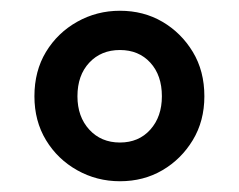

<svg xmlns="http://www.w3.org/2000/svg" viewBox="-20 -798 444 357"><path d="M203 -461Q160 -461 123.5 -481.5Q87 -502 65.5 -537.5Q44 -573 44 -619Q44 -666 65.5 -701.5Q87 -737 123.5 -757.5Q160 -778 203 -778Q247 -778 282 -757.5Q317 -737 338.5 -701.5Q360 -666 360 -619Q360 -573 338.5 -537.5Q317 -502 282 -481.5Q247 -461 203 -461ZM203 -533Q238 -533 259.5 -557Q281 -581 281 -619Q281 -658 259.5 -681.5Q238 -705 203 -705Q168 -705 146 -681.5Q124 -658 124 -619Q124 -581 146 -557Q168 -533 203 -533Z"/></svg>

Font: Noto Sans SC
Style: Bold
Weight: 700
Designer: Ryoko NISHIZUKA  (kana, bopomofo & ideographs); Paul D. Hunt (Latin, Greek & Cyrillic); Sandoll Communications , Soo-you
Foundry: Adobe
Version: Version 2.004-H2;hotconv 1.0.118;makeotfexe 2.5.65603